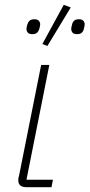

<svg xmlns="http://www.w3.org/2000/svg" viewBox="-20 -778 372 798"><path d="M194 0H90Q56 0 56 -29Q56 -34 56.5 -38Q57 -42 59 -47L151 -508H185L90 -31H200ZM177 -587 156 -595 245 -758 274 -747ZM114 -636Q101 -636 95.5 -642.5Q90 -649 90 -658Q90 -663 93 -674Q96 -685 102.5 -691.5Q109 -698 123 -698Q136 -698 141.5 -691.5Q147 -685 147 -677Q147 -672 144 -660Q141 -649 134.5 -642.5Q128 -636 114 -636ZM300 -636Q287 -636 281.5 -642.5Q276 -649 276 -658Q276 -663 279 -674Q281 -685 287.5 -691.5Q294 -698 308 -698Q321 -698 326.5 -691.5Q332 -685 332 -677Q332 -672 329 -660Q327 -649 320.5 -642.5Q314 -636 300 -636Z"/></svg>

Font: IBM Plex Sans ExtLt
Style: Italic
Weight: 200
Italic angle: -11°
Designer: Mike Abbink, Paul van der Laan, Pieter van Rosmalen
Foundry: Bold Monday
Version: Version 3.005